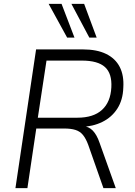

<svg xmlns="http://www.w3.org/2000/svg" viewBox="-20 -975 698 995"><path d="M60 0 167 -719H409Q482 -719 530 -695.5Q578 -672 600.5 -628Q623 -584 619 -521Q617 -457 588 -412Q559 -367 510 -343Q461 -319 398 -317V-323L407 -322Q440 -320 461 -298Q482 -276 496 -235L580 0H516L437 -225Q425 -257 410 -275.5Q395 -294 371.5 -301.5Q348 -309 313 -309H168L122 0ZM176 -365H381Q464 -365 508.5 -405.5Q553 -446 557 -522Q561 -594 524 -627.5Q487 -661 404 -661H221ZM443 -780 350 -955H416L481 -780ZM328 -780 232 -955H299L366 -780Z"/></svg>

Font: Nunitoga
Style: Light Italic
Weight: 300
Italic angle: -9°
Designer: Vernon Adams
Foundry: Vernon Adams
Version: Version 1.0